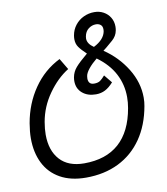

<svg xmlns="http://www.w3.org/2000/svg" viewBox="-83 -795 766 881"><g transform="rotate(-10 300.0 -354.0)"><path d="M28.5 -204.5Q28.5 -235 35 -274Q50.5 -363.5 98.8 -433.5Q147 -503.5 221.5 -540.5L252.5 -488.5Q199.5 -455.5 157.8 -396.5Q116 -337.5 104 -268Q98.5 -236 98.5 -210Q98.5 -135.5 137.5 -92.5Q176.5 -49.5 250.5 -49.5Q352 -49.5 412.8 -103.5Q473.5 -157.5 492 -264.5Q496.5 -290 496.5 -315Q496.5 -373.5 470.2 -423.8Q444 -474 389.5 -513.5Q366 -494.5 350.2 -475Q334.5 -455.5 332.5 -441Q331.5 -433 331.5 -430Q331.5 -417 338 -409.5Q344.5 -402 358.5 -402Q376.5 -402 386.8 -409.2Q397 -416.5 409.5 -431L440 -393.5Q420.5 -371.5 401.2 -361.8Q382 -352 358.5 -352Q319.5 -352 295 -373Q270.5 -394 270.5 -429Q270.5 -437 272 -446Q276.5 -471.5 293.5 -491.2Q310.5 -511 349.5 -543.5Q325.5 -566 314.8 -581.5Q304 -597 304 -618.5Q304 -626.5 305.5 -635.5Q310 -662 326 -682.5Q342 -703 365.5 -714Q389 -725 415.5 -725Q439 -725 458.2 -714.5Q477.5 -704 488.8 -685.2Q500 -666.5 500 -643Q500 -635 498.5 -626Q496 -612 489.5 -601.2Q483 -590.5 473.2 -581.8Q463.5 -573 443 -556L426.5 -543Q491 -499.5 531 -434.8Q571 -370 571 -299.5Q571 -278.5 567.5 -260.5Q552 -173 509 -111Q466 -49 399.5 -16.2Q333 16.5 247.5 16.5Q177 16.5 127.8 -11Q78.5 -38.5 53.5 -88.5Q28.5 -138.5 28.5 -204.5ZM357.5 -612Q357.5 -587.5 386.5 -568Q436.5 -593.5 443 -631.5Q443.5 -634.5 443.5 -640Q443.5 -654.5 434.8 -661.5Q426 -668.5 413 -668.5Q394 -668.5 378.2 -656.2Q362.5 -644 358.5 -621.5Q357.5 -615.5 357.5 -612Z"/></g></svg>

Font: JuliaMono Light
Style: Italic
Weight: 300
Italic angle: -9°
Monospace: yes
Designer: cormullion
Foundry: corm
Version: Version 0.054; ttfautohint (v1.8.4)